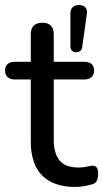

<svg xmlns="http://www.w3.org/2000/svg" viewBox="-24 -732 409 761"><path d="M275 9Q216 9 176.5 -12Q137 -33 117.5 -73Q98 -113 98 -171V-417H34Q16 -417 6 -426.5Q-4 -436 -4 -452Q-4 -469 6 -478Q16 -487 34 -487H98V-596Q98 -619 110 -630.5Q122 -642 144 -642Q166 -642 177.5 -630.5Q189 -619 189 -596V-487H310Q329 -487 339 -478Q349 -469 349 -452Q349 -436 339 -426.5Q329 -417 310 -417H189V-179Q189 -124 212 -96Q235 -68 288 -68Q307 -68 320 -71.5Q333 -75 343 -75Q352 -76 358.5 -69Q365 -62 365 -43Q365 -29 360.5 -17.5Q356 -6 343 -2Q331 2 311 5.5Q291 9 275 9ZM278 -525Q268 -525 261.5 -531Q255 -537 255 -549V-677Q255 -712 290 -712Q306 -712 314.5 -702.5Q323 -693 320 -676L302 -547Q301 -537 295 -531Q289 -525 278 -525Z"/></svg>

Font: Nunito ExtraLight Medium
Style: Regular
Weight: 500
Version: Version 3.602